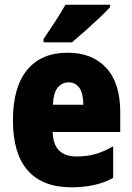

<svg xmlns="http://www.w3.org/2000/svg" viewBox="-20 -837 563 816"><path d="M267 -613Q372 -613 431.5 -548.5Q491 -484 491 -361V-276H204Q206 -172 306 -172Q349 -172 384.5 -182Q420 -192 461 -215V-81Q390 -41 283 -41Q161 -41 98 -112.5Q35 -184 35 -325Q35 -467 95.5 -540Q156 -613 267 -613ZM272 -487Q244 -487 225.5 -465Q207 -443 205 -392H334Q334 -440 317.5 -463.5Q301 -487 272 -487ZM448 -807Q432 -789 403.5 -762Q375 -735 343.5 -707Q312 -679 286 -657H165V-671Q189 -707 214.5 -745.5Q240 -784 258 -817H448Z"/></svg>

Font: Noto Sans Tamil UI Condensed Black
Style: Regular
Weight: 900
Width: 3
Designer: Jelle Bosma - Monotype Design Team
Foundry: Monotype Imaging Inc.
Version: Version 2.004; ttfautohint (v1.8.4.7-5d5b)